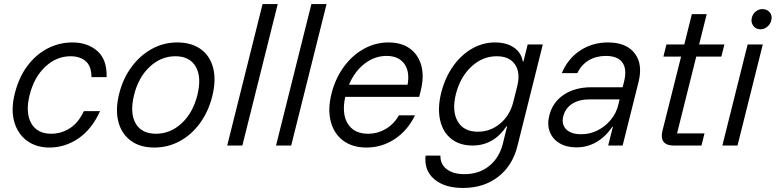

<svg xmlns="http://www.w3.org/2000/svg" viewBox="-20 -720 3838 950"><path d="M225 10Q159.2 10 113.3 -23.8Q67.5 -57.5 50.4 -117.9Q33.3 -178.3 53.3 -257.5Q73.3 -337.5 115.4 -393.8Q157.5 -450 215 -480Q272.5 -510 338.3 -510Q413.3 -510 461.7 -467.5Q510 -425 507.5 -338.3H432.5Q432.5 -392.5 404.2 -417.1Q375.8 -441.7 329.2 -441.7Q259.2 -441.7 203.8 -389.6Q148.3 -337.5 126.7 -250Q105 -163.3 134.2 -110.8Q163.3 -58.3 233.3 -58.3Q282.5 -58.3 325 -85Q367.5 -111.7 395 -170H475Q434.2 -80 367.9 -35Q301.7 10 225 10Z M743.3 10Q672.5 10 626.7 -24.2Q580.8 -58.3 565.4 -118.8Q550 -179.2 570 -257.5Q589.2 -333.3 631.7 -390Q674.2 -446.7 732.1 -478.3Q790 -510 856.7 -510Q928.3 -510 974.2 -476.2Q1020 -442.5 1035 -382.5Q1050 -322.5 1030 -242.5Q1010.8 -166.7 968.8 -109.6Q926.7 -52.5 868.8 -21.2Q810.8 10 743.3 10ZM751.7 -58.3Q823.3 -58.3 879.2 -110.4Q935 -162.5 956.7 -250Q978.3 -337.5 948.8 -389.6Q919.2 -441.7 847.5 -441.7Q776.7 -441.7 720.8 -389.6Q665 -337.5 643.3 -250Q621.7 -161.7 650.8 -110Q680 -58.3 751.7 -58.3Z M1104.2 0 1279.2 -700H1354.2L1179.2 0Z M1345.8 0 1520.8 -700H1595.8L1420.8 0Z M1793.3 10Q1723.3 10 1677.5 -24.6Q1631.7 -59.2 1616.2 -120Q1600.8 -180.8 1620.8 -259.2Q1640 -333.3 1681.7 -390Q1723.3 -446.7 1780.4 -478.3Q1837.5 -510 1901.7 -510Q1966.7 -510 2008.3 -479.6Q2050 -449.2 2064.6 -395.4Q2079.2 -341.7 2061.7 -270.8L2054.2 -240.8H1688.3Q1670 -157.5 1700.8 -107.9Q1731.7 -58.3 1800.8 -58.3Q1849.2 -58.3 1890 -82.9Q1930.8 -107.5 1953.3 -149.2H2033.3Q1997.5 -75 1933.8 -32.5Q1870 10 1793.3 10ZM1706.7 -300.8H1996.7Q2008.3 -366.7 1980 -405Q1951.7 -443.3 1892.5 -443.3Q1834.2 -443.3 1784.6 -405.4Q1735 -367.5 1706.7 -300.8Z M2270.8 210Q2179.2 210 2128.3 166.2Q2077.5 122.5 2085.8 50H2159.2Q2158.3 92.5 2190.4 117.1Q2222.5 141.7 2278.3 141.7Q2350 141.7 2400.4 101.3Q2450.8 60.8 2468.3 -10L2489.2 -95H2485.8Q2455 -48.3 2412.9 -24.2Q2370.8 0 2318.3 0Q2254.2 0 2212.5 -33.3Q2170.8 -66.7 2157.5 -126.2Q2144.2 -185.8 2163.3 -262.5Q2182.5 -336.7 2221.7 -392.1Q2260.8 -447.5 2314.6 -478.8Q2368.3 -510 2429.2 -510Q2485.8 -510 2522.5 -485Q2559.2 -460 2566.7 -415.8H2570L2590.8 -500H2665.8L2540 3.3Q2515.8 100 2444.6 155Q2373.3 210 2270.8 210ZM2344.2 -68.3Q2406.7 -68.3 2455 -108.8Q2503.3 -149.2 2520 -216.7L2539.2 -293.3Q2555.8 -360 2528.3 -400.8Q2500.8 -441.7 2437.5 -441.7Q2367.5 -441.7 2312.5 -390.4Q2257.5 -339.2 2235.8 -255Q2215 -170.8 2244.6 -119.6Q2274.2 -68.3 2344.2 -68.3Z M2832.5 9.2Q2783.3 9.2 2748.8 -11.2Q2714.2 -31.7 2700.4 -67.5Q2686.7 -103.3 2697.5 -147.5Q2714.2 -214.2 2769.6 -251.3Q2825 -288.3 2906.7 -288.3H3060.8L3067.5 -315Q3083.3 -376.7 3060 -410Q3036.7 -443.3 2977.5 -443.3Q2930 -443.3 2893.3 -421.7Q2856.7 -400 2836.7 -358.3H2760Q2789.2 -429.2 2850 -469.6Q2910.8 -510 2988.3 -510Q3079.2 -510 3120.4 -456.2Q3161.7 -402.5 3139.2 -313.3L3060.8 0H2989.2L3012.5 -92.5H3009.2Q2976.7 -43.3 2931.2 -17.1Q2885.8 9.2 2832.5 9.2ZM2855.8 -55.8Q2899.2 -55.8 2937.1 -75Q2975 -94.2 3002.5 -127.5Q3030 -160.8 3040 -204.2L3045.8 -228.3H2897.5Q2845 -228.3 2810.8 -206.2Q2776.7 -184.2 2766.7 -143.3Q2757.5 -104.2 2781.7 -80Q2805.8 -55.8 2855.8 -55.8Z M3311.7 0Q3278.3 0 3263.8 -17.9Q3249.2 -35.8 3257.5 -71.7L3350 -440H3262.5L3277.5 -500H3365.8L3403.3 -650H3476.7L3439.2 -500H3564.2L3549.2 -440H3425L3330 -60H3465.8L3450.8 0Z M3554.2 0 3679.2 -500H3754.2L3629.2 0ZM3743.3 -575Q3720 -575 3707.1 -592.5Q3694.2 -610 3700 -632.5Q3704.2 -650.8 3719.2 -662.9Q3734.2 -675 3751.7 -675Q3775.8 -675 3789.2 -658.3Q3802.5 -641.7 3795.8 -617.5Q3790.8 -599.2 3775.8 -587.1Q3760.8 -575 3743.3 -575Z"/></svg>

Font: Funnel Sans Light
Style: Italic
Weight: 300
Italic angle: -14.036°
Designer: NORD ID, Kristian Moeller
Foundry: Dicotype
Version: Version 1.000